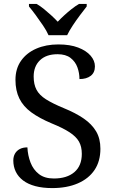

<svg xmlns="http://www.w3.org/2000/svg" viewBox="-20 -951 584 981"><path d="M247 10Q198 10 160.5 0Q123 -10 98 -29Q73 -48 60.5 -74Q48 -100 48 -131Q48 -151 56.5 -166Q65 -181 81 -189.5Q97 -198 120 -198Q122 -157 136 -120.5Q150 -84 179 -61.5Q208 -39 255 -39Q322 -39 360 -71.5Q398 -104 398 -165Q398 -202 383.5 -227.5Q369 -253 335.5 -275Q302 -297 243 -321Q181 -347 140 -377Q99 -407 79 -447.5Q59 -488 59 -543Q59 -600 87.5 -640.5Q116 -681 165.5 -702.5Q215 -724 278 -724Q338 -724 379.5 -708Q421 -692 443 -666.5Q465 -641 465 -612Q465 -580 443.5 -563.5Q422 -547 386 -547Q386 -578 375.5 -607Q365 -636 340.5 -655Q316 -674 274 -674Q216 -674 184 -643Q152 -612 152 -560Q152 -520 166.5 -492.5Q181 -465 215 -443.5Q249 -422 307 -398Q366 -374 407.5 -345.5Q449 -317 471 -280Q493 -243 493 -191Q493 -127 463 -82.5Q433 -38 377.5 -14Q322 10 247 10ZM228 -771Q218 -794 200 -820.5Q182 -847 163 -873Q144 -899 128 -918V-931H167Q186 -920 205 -904.5Q224 -889 242 -872.5Q260 -856 275 -840Q290 -856 308 -872.5Q326 -889 345.5 -904.5Q365 -920 384 -931H423V-918Q408 -899 388.5 -873Q369 -847 351.5 -820.5Q334 -794 323 -771Z"/></svg>

Font: Noto Serif Hebrew
Style: Regular
Weight: 400
Designer: Monotype Design Team
Foundry: Monotype Imaging Inc.
Version: Version 2.003